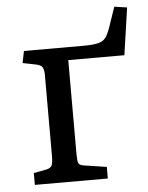

<svg xmlns="http://www.w3.org/2000/svg" viewBox="-49 -685 558 726"><g transform="rotate(-5 230.0 -322.5)"><path d="M54 0V-45L102 -54Q120 -58 124 -69Q128 -80 128 -102V-415Q127 -432 122 -440.5Q117 -449 98 -453L48 -463L57 -508H282Q322 -508 341.5 -513.5Q361 -519 371 -535.5Q381 -552 391 -584L412 -645L460 -638L434 -459H221V-100Q221 -78 224.5 -68.5Q228 -59 246 -57L331 -44V0Z"/></g></svg>

Font: Literata 18pt
Style: Regular
Weight: 400
Designer: Latin by Veronika Burian and Jose Scaglione. Greek by Irene Vlachou. Cyrillic by Vera Evstafieva.
Foundry: TypeTogether
Version: Version 3.103;gftools[0.9.29]